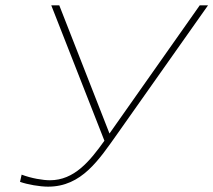

<svg xmlns="http://www.w3.org/2000/svg" viewBox="-20 -690 799 719"><path d="M167 -15C141 -15 98 -22 61 -36L55 -9C83 1 129 9 160 9C286 9 350 -91 421 -191L759 -670H728L390 -190L202 -670H172L371 -163C316 -86 258 -15 167 -15Z"/></svg>

Font: LT Wave Thin
Style: Italic
Weight: 100
Designer: Daniel Lyons
Version: Version 2.5 (Glyphs App)